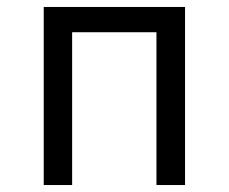

<svg xmlns="http://www.w3.org/2000/svg" viewBox="-20 -531 656 551"><path d="M105.5 0V-511H511V0H429V-438.5H187V0Z"/></svg>

Font: Overpass Mono
Style: Regular
Weight: 400
Designer: Delve Withrington, Dave Bailey
Foundry: Delve Fonts LLC
Version: Version 4.000